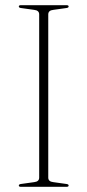

<svg xmlns="http://www.w3.org/2000/svg" viewBox="-20 -720 337 740"><path d="M166 -35.5Q166 -20 185.5 -18L235.5 -11Q244.5 -10 244.5 -5Q244.5 0 236.5 0H60.5Q52.5 0 52.5 -5Q52.5 -10 61.5 -11L111.5 -18Q131 -20 131 -35.5V-664.5Q131 -680 111.5 -682L61.5 -689Q52.5 -690 52.5 -695Q52.5 -700 60.5 -700H236.5Q244.5 -700 244.5 -695Q244.5 -690 235.5 -689L185.5 -682Q166 -680 166 -664.5Z"/></svg>

Font: Fraunces 72pt Thin
Style: Regular
Weight: 100
Version: Version 1.000;[b76b70a41]